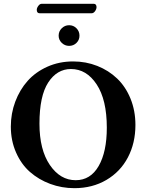

<svg xmlns="http://www.w3.org/2000/svg" viewBox="-20 -982 770 1012"><path d="M354 -618.2Q280.3 -618.2 234.1 -547.1Q188 -476.1 188 -330.1Q188 -192.9 242.7 -112.5Q297.4 -32.2 378.9 -32.2Q457 -32.2 500 -106.9Q543 -181.6 543 -309.1Q543 -456.1 489.5 -537.1Q436 -618.2 354 -618.2ZM693.8 -323.2Q693.8 -228 654.1 -152.3Q614.3 -76.7 540.5 -33.4Q466.8 9.8 372.1 9.8Q305.2 9.8 244.6 -12.7Q184.1 -35.2 137.9 -75.7Q91.8 -116.2 64.5 -178.5Q37.1 -240.7 37.1 -314.9Q37.1 -383.8 60.5 -446.3Q84 -508.8 125.7 -555.7Q167.5 -602.5 229.7 -630.4Q292 -658.2 365.2 -658.2Q433.1 -658.2 492.9 -634.5Q552.7 -610.8 597.4 -568.1Q642.1 -525.4 668 -461.9Q693.8 -398.4 693.8 -323.2ZM462.9 -912.1H189Q173.8 -912.1 173.8 -930.2Q173.8 -939.9 181.9 -950.9Q189.9 -961.9 199.2 -961.9H475.1Q481.9 -961.9 485.4 -956.8Q488.8 -951.7 488.8 -944.8Q488.8 -934.1 481 -923.1Q473.1 -912.1 462.9 -912.1ZM289.1 -793.9Q289.1 -816.9 305.4 -833Q321.8 -849.1 344.2 -849.1Q367.2 -849.1 383.1 -833Q398.9 -816.9 398.9 -793.9Q398.9 -771.5 383.1 -755.9Q367.2 -740.2 344.2 -740.2Q321.8 -740.2 305.4 -756.1Q289.1 -772 289.1 -793.9Z"/></svg>

Font: Common Serif
Style: Bold
Weight: 700
Designer: Philipp H. Poll, Khaled Hosny
Foundry: Stefan Peev, Context Ltd.
Version: Version 1.026